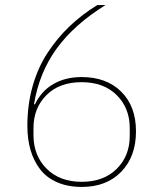

<svg xmlns="http://www.w3.org/2000/svg" viewBox="-20 -718 640 750"><path d="M299.8 12.2Q244.6 12.2 202.9 -6.1Q161.1 -24.4 136.2 -57.4Q111.3 -90.3 99.1 -132.6Q86.9 -174.8 86.9 -226.1Q86.9 -308.6 107.4 -381.3Q127.9 -454.1 166 -512Q204.1 -569.8 252 -615.5Q299.8 -661.1 359.9 -698.2H392.1Q269.5 -622.1 201.4 -528.3Q133.3 -434.6 112.8 -311L116.2 -310.1Q142.1 -363.3 189.2 -390.1Q236.3 -417 298.8 -417Q396 -417 453.6 -359.9Q511.2 -302.7 511.2 -205.1Q511.2 -106.4 453.6 -47.1Q396 12.2 299.8 12.2ZM298.8 -7.8Q384.8 -7.8 435.8 -58.3Q486.8 -108.9 486.8 -187V-217.8Q486.8 -295.9 436 -346.4Q385.3 -397 298.8 -397Q211.9 -397 161.4 -346.4Q110.8 -295.9 110.8 -217.8V-189.9Q110.8 -110.4 162.1 -59.1Q213.4 -7.8 298.8 -7.8Z"/></svg>

Font: Anuphan Thin
Style: Regular
Weight: 250
Designer: Mike Abbink, Paul van der Laan, Pieter van Rosmalen, Mint Tantisuwanna
Foundry: Bold Monday; Cadson Demak
Version: Version 3.002;hotconv 1.0.109;makeotfexe 2.5.65596